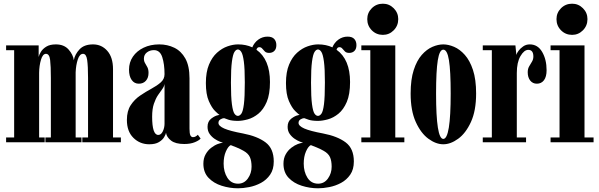

<svg xmlns="http://www.w3.org/2000/svg" viewBox="-20 -769 3239 1038"><path d="M13 0V-26H56.5V-497.5H13V-523.5H189V-461Q191.5 -473 201.2 -489Q211 -505 230.5 -517Q250 -529 282 -529Q326.5 -529 351 -501Q375.5 -473 379 -443.5Q385 -475.5 410 -502.2Q435 -529 483 -529Q529.5 -529 560.2 -494Q591 -459 591 -395V-26H633.5V0H425V-26H456V-347Q456 -412 451.2 -445Q446.5 -478 429 -478Q410.5 -478 400.5 -447.5Q390.5 -417 389 -378V-26H420.5V0H225.5V-26H255V-347Q255 -412 251 -445Q247 -478 228.5 -478Q211 -478 201.5 -446Q192 -414 191.5 -375V-26H221.5V0Z M787 11Q736.5 11 701.2 -23.8Q666 -58.5 666 -120.5Q666 -169 686.5 -200.2Q707 -231.5 737.5 -252.2Q768 -273 798.2 -289.2Q828.5 -305.5 849 -323.5Q869.5 -341.5 869.5 -368Q869.5 -422 857.2 -460Q845 -498 812 -498Q790 -498 774 -485.5Q758 -473 758 -452Q758 -438 764.2 -427.8Q770.5 -417.5 776.8 -405.5Q783 -393.5 783 -375Q783 -348.5 768.8 -332.5Q754.5 -316.5 730.5 -316.5Q706 -316.5 691.8 -336.8Q677.5 -357 677.5 -392.5Q677.5 -432 698.5 -462.8Q719.5 -493.5 756.5 -511.2Q793.5 -529 841 -529Q885 -529 922.2 -511Q959.5 -493 982 -452.8Q1004.5 -412.5 1004.5 -345.5V-72.5Q1004.5 -47.5 1009.2 -37.5Q1014 -27.5 1023.5 -27.5Q1032 -27.5 1039 -32Q1046 -36.5 1049.5 -40.5L1064.5 -20Q1057.5 -10.5 1034 -0.5Q1010.5 9.5 976 9.5Q928.5 9.5 904.8 -9Q881 -27.5 877.5 -51Q876 -42 867.2 -27.2Q858.5 -12.5 839.2 -0.8Q820 11 787 11ZM835.5 -39.5Q851 -39.5 860.2 -59Q869.5 -78.5 869.5 -100V-316Q868 -302 857.5 -287.8Q847 -273.5 834.2 -254.8Q821.5 -236 812 -208Q802.5 -180 802.5 -138Q802.5 -39.5 835.5 -39.5Z M1267 249Q1221.5 249 1178.2 235.2Q1135 221.5 1107.2 192.2Q1079.5 163 1079.5 116Q1079.5 86.5 1091.8 65Q1104 43.5 1122 29.8Q1140 16 1157.5 9.5Q1175 3 1185.5 3Q1182.5 2 1169.2 -3Q1156 -8 1140.5 -18.2Q1125 -28.5 1113.5 -44.5Q1102 -60.5 1102 -83.5Q1102 -112.5 1122 -127.8Q1142 -143 1158 -146Q1164.5 -148 1167 -147.5Q1161 -151 1143 -168.5Q1125 -186 1109 -222.5Q1093 -259 1093 -320Q1093 -379.5 1109.8 -419.8Q1126.5 -460 1153.2 -484Q1180 -508 1210 -518.5Q1240 -529 1267 -529Q1310 -529 1344 -513Q1354.5 -539 1376.8 -555Q1399 -571 1426 -571Q1451 -571 1462.5 -558.2Q1474 -545.5 1474 -525Q1474 -504.5 1463.2 -493.8Q1452.5 -483 1435 -483Q1419.5 -483 1411.8 -490.8Q1404 -498.5 1397.8 -506.2Q1391.5 -514 1382 -514Q1370 -514 1366.5 -500Q1439.5 -448 1439.5 -325.5Q1439.5 -259 1421.8 -217.8Q1404 -176.5 1376.8 -154.2Q1349.5 -132 1319.8 -123.8Q1290 -115.5 1266 -115.5Q1235 -115.5 1216.2 -121.5Q1197.5 -127.5 1192.5 -130Q1191.5 -130 1190 -130Q1183 -130 1172 -123.8Q1161 -117.5 1161 -104.5Q1161 -88 1192.2 -74.2Q1223.5 -60.5 1293.5 -47.5Q1371.5 -32.5 1415.8 0.8Q1460 34 1460 104Q1460 147 1440.5 175.2Q1421 203.5 1390.8 219.8Q1360.5 236 1327.2 242.5Q1294 249 1267 249ZM1266 -142.5Q1276 -142.5 1284.8 -154.5Q1293.5 -166.5 1298.5 -205.2Q1303.5 -244 1303.5 -323.5Q1303.5 -398.5 1298.2 -436.8Q1293 -475 1284.5 -488.2Q1276 -501.5 1266 -501.5Q1256 -501.5 1247.5 -488.2Q1239 -475 1233.8 -436.2Q1228.5 -397.5 1228.5 -322Q1228.5 -243.5 1233.8 -205Q1239 -166.5 1247.5 -154.5Q1256 -142.5 1266 -142.5ZM1267 224Q1300 224 1320 196Q1340 168 1340 132.5Q1340 100.5 1331 80.5Q1322 60.5 1297 46.5Q1282.5 38 1260.2 28.5Q1238 19 1227.5 15.5Q1213.5 22 1201.2 49.8Q1189 77.5 1189 115.5Q1189 160 1209.2 192Q1229.5 224 1267 224Z M1700 249Q1654.5 249 1611.2 235.2Q1568 221.5 1540.2 192.2Q1512.5 163 1512.5 116Q1512.5 86.5 1524.8 65Q1537 43.5 1555 29.8Q1573 16 1590.5 9.5Q1608 3 1618.5 3Q1615.5 2 1602.2 -3Q1589 -8 1573.5 -18.2Q1558 -28.5 1546.5 -44.5Q1535 -60.5 1535 -83.5Q1535 -112.5 1555 -127.8Q1575 -143 1591 -146Q1597.5 -148 1600 -147.5Q1594 -151 1576 -168.5Q1558 -186 1542 -222.5Q1526 -259 1526 -320Q1526 -379.5 1542.8 -419.8Q1559.5 -460 1586.2 -484Q1613 -508 1643 -518.5Q1673 -529 1700 -529Q1743 -529 1777 -513Q1787.5 -539 1809.8 -555Q1832 -571 1859 -571Q1884 -571 1895.5 -558.2Q1907 -545.5 1907 -525Q1907 -504.5 1896.2 -493.8Q1885.5 -483 1868 -483Q1852.5 -483 1844.8 -490.8Q1837 -498.5 1830.8 -506.2Q1824.5 -514 1815 -514Q1803 -514 1799.5 -500Q1872.5 -448 1872.5 -325.5Q1872.5 -259 1854.8 -217.8Q1837 -176.5 1809.8 -154.2Q1782.5 -132 1752.8 -123.8Q1723 -115.5 1699 -115.5Q1668 -115.5 1649.2 -121.5Q1630.5 -127.5 1625.5 -130Q1624.5 -130 1623 -130Q1616 -130 1605 -123.8Q1594 -117.5 1594 -104.5Q1594 -88 1625.2 -74.2Q1656.5 -60.5 1726.5 -47.5Q1804.5 -32.5 1848.8 0.8Q1893 34 1893 104Q1893 147 1873.5 175.2Q1854 203.5 1823.8 219.8Q1793.5 236 1760.2 242.5Q1727 249 1700 249ZM1699 -142.5Q1709 -142.5 1717.8 -154.5Q1726.5 -166.5 1731.5 -205.2Q1736.5 -244 1736.5 -323.5Q1736.5 -398.5 1731.2 -436.8Q1726 -475 1717.5 -488.2Q1709 -501.5 1699 -501.5Q1689 -501.5 1680.5 -488.2Q1672 -475 1666.8 -436.2Q1661.5 -397.5 1661.5 -322Q1661.5 -243.5 1666.8 -205Q1672 -166.5 1680.5 -154.5Q1689 -142.5 1699 -142.5ZM1700 224Q1733 224 1753 196Q1773 168 1773 132.5Q1773 100.5 1764 80.5Q1755 60.5 1730 46.5Q1715.5 38 1693.2 28.5Q1671 19 1660.5 15.5Q1646.5 22 1634.2 49.8Q1622 77.5 1622 115.5Q1622 160 1642.2 192Q1662.5 224 1700 224Z M2050 -580.5Q2014.5 -580.5 1990 -605.2Q1965.5 -630 1965.5 -665.5Q1965.5 -700 1990 -724.5Q2014.5 -749 2050 -749Q2084 -749 2108.5 -724.5Q2133 -700 2133 -665.5Q2133 -630 2108.5 -605.2Q2084 -580.5 2050 -580.5ZM1933.5 0V-26H1982V-497.5H1933.5V-523.5H2117V-26H2166V0Z M2376.5 11Q2337 11 2296.2 -18.8Q2255.5 -48.5 2227.8 -109.5Q2200 -170.5 2200 -263.5Q2200 -339.5 2216.8 -390.8Q2233.5 -442 2260.2 -472.2Q2287 -502.5 2317.8 -515.8Q2348.5 -529 2376.5 -529Q2404 -529 2435 -515.8Q2466 -502.5 2493 -472.2Q2520 -442 2537 -390.8Q2554 -339.5 2554 -263.5Q2554 -170.5 2526 -109.5Q2498 -48.5 2457 -18.8Q2416 11 2376.5 11ZM2376.5 -18Q2416.5 -18 2416.5 -263.5Q2416.5 -386 2407.2 -443.2Q2398 -500.5 2376.5 -500.5Q2356 -500.5 2346.8 -443.2Q2337.5 -386 2337.5 -263.5Q2337.5 -18 2376.5 -18Z M2590 0V-26H2639V-497.5H2590V-523.5H2766.5L2771.5 -472Q2773.5 -481 2783.2 -494.2Q2793 -507.5 2808.5 -518.2Q2824 -529 2844 -529Q2887.5 -529 2911.2 -488Q2935 -447 2935 -389.5Q2935 -354 2920.8 -335.2Q2906.5 -316.5 2882.5 -316.5Q2860 -316.5 2846.5 -333.5Q2833 -350.5 2833 -378.5Q2833 -397 2840.8 -410.2Q2848.5 -423.5 2856 -435.8Q2863.5 -448 2863.5 -463.5Q2863.5 -499.5 2836 -499.5Q2813.5 -499.5 2793.8 -465.8Q2774 -432 2774 -374.5V-26H2824V0Z M3073 -580.5Q3037.5 -580.5 3013 -605.2Q2988.5 -630 2988.5 -665.5Q2988.5 -700 3013 -724.5Q3037.5 -749 3073 -749Q3107 -749 3131.5 -724.5Q3156 -700 3156 -665.5Q3156 -630 3131.5 -605.2Q3107 -580.5 3073 -580.5ZM2956.5 0V-26H3005V-497.5H2956.5V-523.5H3140V-26H3189V0Z"/></svg>

Font: Imbue 50pt ExtraBold
Style: Regular
Weight: 800
Designer: Tyler Finck
Foundry: Etcetera Type Company
Version: Version 1.102; ttfautohint (v1.8.3)